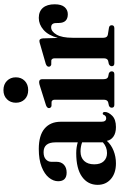

<svg xmlns="http://www.w3.org/2000/svg" viewBox="196 -896 708 1141"><g transform="rotate(-90 550.5 -325.0)"><path d="M23 -99Q23 -157.5 71 -192Q119 -226.5 211.5 -226.5Q230.5 -226.5 246.2 -224Q262 -221.5 275.5 -217.5V-350Q275.5 -420.5 217 -420.5Q189 -420.5 174.5 -407Q160 -393.5 160 -375V-343.5Q160 -316 142.8 -299.8Q125.5 -283.5 96 -283.5Q44.5 -283.5 44.5 -334Q44.5 -362.5 66 -389Q87.5 -415.5 130.2 -432.2Q173 -449 236 -449Q317 -449 357.5 -414.5Q398 -380 398 -318.5V-77Q398 -48.5 418.5 -48.5Q434.5 -48.5 439.5 -64.5Q442 -69 446.5 -69Q456 -69 456 -56Q456 -35.5 434 -13Q412 9.5 366.5 9.5Q331 9.5 309.8 -5.5Q288.5 -20.5 284.5 -44.5Q261 -18.5 225.8 -4.5Q190.5 9.5 151 9.5Q92.5 9.5 57.8 -20.5Q23 -50.5 23 -99ZM145 -119.5Q145 -82 163.5 -62.8Q182 -43.5 212 -43.5Q248 -43.5 275.5 -68V-191.5Q250 -201 221.5 -201Q185.5 -201 165.2 -179.5Q145 -158 145 -119.5Z M586 -512Q552 -512 531.5 -532.5Q511 -553 511 -585Q511 -617.5 531.8 -638.2Q552.5 -659 586 -659Q620 -659 641 -638.2Q662 -617.5 662 -585.5Q662 -553 641 -532.5Q620 -512 586 -512ZM651 -428V-64Q651 -41.5 665 -37L686 -32.5Q697.5 -26.5 697.5 -15.5Q697.5 0 680.5 0H498.5Q481.5 0 481.5 -15.5Q481.5 -26.5 493 -32L514.5 -37Q529 -41.5 529 -64V-353Q529 -369.5 517 -373L491 -373.5Q479 -378 479 -388.5Q479 -399.5 495.5 -406L603.5 -440Q615.5 -444 621.8 -445.5Q628 -447 633.5 -447Q651 -447 651 -428Z M893.5 -424.5 896 -335.5Q911.5 -392.5 944 -420.8Q976.5 -449 1015 -449Q1054 -449 1075 -424.5Q1096 -400 1096 -354.5Q1096 -314.5 1079.2 -295.5Q1062.5 -276.5 1037 -276.5Q986 -276.5 985 -329L984.5 -345.5Q984.5 -375.5 959 -375.5Q934.5 -375.5 915.8 -343.5Q897 -311.5 897 -247.5V-65.5Q897 -41.5 916 -38.5L956.5 -32Q971.5 -29.5 971.5 -15.5Q971.5 0 953.5 0H745.5Q728 0 728 -15.5Q728 -26 740.5 -32.5L760.5 -37Q775 -41.5 775 -63V-354Q775 -371 763.5 -374.5L736.5 -375Q725 -379.5 725 -389.5Q725 -401.5 742 -407.5L851.5 -439Q870.5 -445.5 878.5 -445.5Q891.5 -445.5 893.5 -424.5Z"/></g></svg>

Font: Fraunces 144pt Soft SemiBold
Style: Regular
Weight: 600
Version: Version 1.000;[b76b70a41]